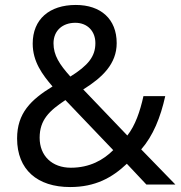

<svg xmlns="http://www.w3.org/2000/svg" viewBox="-20 -745 730 775"><path d="M286 -725C179 -725 112 -667 112 -569C112 -496 151 -444 192 -396C104 -342 49 -288 49 -186C49 -60 131 10 263 10C365 10 433 -28 492 -84L571 0H688L550 -142C598 -197 628 -271 647 -357H559C545 -294 526 -239 494 -198L316 -384C393 -432 451 -487 451 -571C451 -668 387 -725 286 -725ZM284 -653C333 -653 365 -619 365 -571C365 -517 336 -481 264 -436C220 -485 196 -522 196 -570C196 -622 233 -653 284 -653ZM244 -341 437 -139C398 -100 343 -68 266 -68C190 -68 140 -116 140 -189C140 -261 179 -298 244 -341Z"/></svg>

Font: Noto Sans Thai
Style: Regular
Weight: 400
Designer: Monotype Design Team
Foundry: Monotype Imaging Inc.
Version: Version 1.901